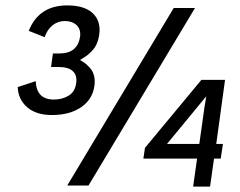

<svg xmlns="http://www.w3.org/2000/svg" viewBox="-20 -690 892 714"><path d="M230 -669.9Q294.4 -669.9 325.2 -640.6Q356 -611.3 349.1 -562Q346.2 -541.5 339.1 -525.9Q332 -510.3 320.3 -498.8Q308.6 -487.3 302.2 -482.7Q295.9 -478 282.7 -470.2Q280.3 -468.8 278.8 -467.8L277.8 -466.8Q289.6 -460 296.6 -454.6Q303.7 -449.2 314.5 -437.5Q325.2 -425.8 329.6 -408.7Q334 -391.6 331.1 -370.1Q323.7 -319.8 281.2 -291Q238.8 -262.2 172.9 -262.2Q114.3 -262.2 80.8 -291.5Q47.4 -320.8 45.9 -366.2L112.8 -388.2Q115.7 -319.8 180.2 -319.8Q211.9 -319.8 235.6 -334.5Q259.3 -349.1 263.2 -380.9Q267.6 -409.2 251.2 -425Q234.9 -440.9 196.8 -440.9H169.9L176.8 -491.2H201.2Q268.1 -491.2 277.8 -553.2Q281.2 -581.5 264.6 -596.7Q248 -611.8 221.2 -611.8Q195.8 -611.8 176 -596.4Q156.2 -581.1 146 -551.8L86.9 -575.2Q124.5 -669.9 230 -669.9ZM230 0 626 -660.2H705.1L309.1 0ZM513.2 -100.1 519 -140.1 729 -393.1H816.9L784.2 -154.8H809.1L800.8 -100.1H775.9L761.2 3.9H698.2L712.9 -100.1ZM601.1 -154.8H721.2L740.2 -290L747.1 -332Z"/></svg>

Font: Human Sans
Style: Italic
Weight: 400
Italic angle: -8°
Designer: Tim Radville
Foundry: Continuum
Version: Version 1.000;FEAKit 1.0